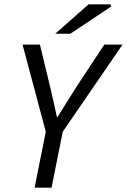

<svg xmlns="http://www.w3.org/2000/svg" viewBox="-20 -861 582 881"><path d="M138.8 0 190.1 -256.4 83.5 -656.3H163.2L208.7 -467.7Q217.5 -431.1 225.2 -396.4Q232.8 -361.7 241 -324.1H244.2Q266.8 -360.9 289.1 -396.5Q311.5 -432.1 334.6 -468.3L458.6 -656.3H542.2L267.9 -256.4L216.6 0ZM233.6 -706.3 386.2 -841H486.5L491.4 -831.9L302.9 -706.3Z"/></svg>

Font: Source Sans 3
Style: Italic
Weight: 200
Italic angle: -11°
Designer: Paul D. Hunt
Foundry: Adobe
Version: Version 3.046;hotconv 1.0.118;makeotfexe 2.5.65603